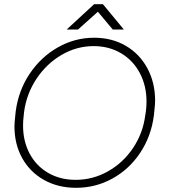

<svg xmlns="http://www.w3.org/2000/svg" viewBox="-20 -882 848 916"><path d="M49 -279Q49 -296 53 -332L55 -351Q68 -450 121.5 -530Q175 -610 256 -656Q337 -702 429 -702Q514 -702 580 -663.5Q646 -625 683 -556.5Q720 -488 720 -402Q720 -385 716 -349L714 -330Q701 -231 648.5 -152.5Q596 -74 516 -30Q436 14 343 14Q257 14 190 -23.5Q123 -61 86 -127.5Q49 -194 49 -279ZM673 -332 676 -351Q679 -375 679 -397Q679 -473 647 -533.5Q615 -594 557.5 -628Q500 -662 427 -662Q346 -662 274.5 -620.5Q203 -579 155 -507.5Q107 -436 95 -349L93 -330Q90 -306 90 -283Q90 -208 121.5 -149Q153 -90 210 -57Q267 -24 341 -24Q423 -24 495 -64.5Q567 -105 614.5 -175.5Q662 -246 673 -332ZM429 -862H471L571 -741H518L447 -826L352 -741H298Z"/></svg>

Font: Bellota Light
Style: Italic
Weight: 300
Italic angle: -7.5°
Designer: Kemie Guaida
Foundry: Kemie Guaida
Version: Version 4.001